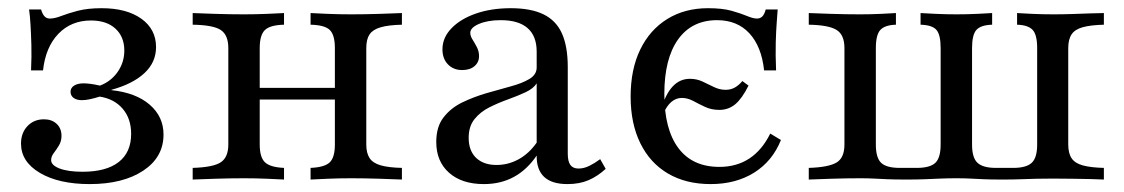

<svg xmlns="http://www.w3.org/2000/svg" viewBox="-20 -447 2798 478"><path d="M203.2 11.3Q126.6 11.3 79.4 -16.5Q32.3 -44.4 32.3 -89.5Q32.3 -116.1 48.4 -133.1Q64.5 -150 89.5 -150Q108.9 -150 121 -138.7Q133.1 -127.4 133.1 -108.9Q133.1 -95.2 126.6 -84.7Q120.2 -74.2 113.7 -65.7Q107.3 -57.3 107.3 -48.4Q107.3 -35.5 128.6 -27.4Q150 -19.4 185.5 -19.4Q244.4 -19.4 275.4 -43.5Q306.5 -67.7 306.5 -113.7Q306.5 -151.6 285.5 -176.2Q264.5 -200.8 228.2 -206.5Q215.3 -202.4 204 -200Q192.7 -197.6 183.9 -197.6Q171 -197.6 163.3 -203.2Q155.6 -208.9 155.6 -218.5Q155.6 -228.2 164.5 -233.9Q173.4 -239.5 187.9 -239.5Q195.2 -239.5 204.8 -238.3Q214.5 -237.1 229 -233.9Q256.5 -244.4 273 -268.1Q289.5 -291.9 289.5 -321Q289.5 -355.6 267.3 -375.8Q245.2 -396 206.5 -396Q157.3 -396 125.4 -362.9Q93.5 -329.8 87.1 -271.8H57.3Q58.9 -307.3 58.1 -335.1Q57.3 -362.9 56 -384.7Q54.8 -406.5 52.4 -423.4H82.3Q85.5 -412.1 90.7 -406.5Q96 -400.8 104 -400.8Q116.1 -400.8 132.7 -407.3Q149.2 -413.7 173.8 -420.2Q198.4 -426.6 233.1 -426.6Q295.2 -426.6 331.9 -400.4Q368.5 -374.2 368.5 -329.8Q368.5 -291.9 339.5 -264.9Q310.5 -237.9 257.3 -223.4V-222.6Q318.5 -216.1 352.8 -186.3Q387.1 -156.5 387.1 -112.1Q387.1 -55.6 336.7 -22.2Q286.3 11.3 203.2 11.3Z M753.2 0V-29Q788.7 -30.6 801.2 -43.1Q813.7 -55.6 813.7 -87.1V-327.4Q813.7 -359.7 801.2 -372.2Q788.7 -384.7 753.2 -385.5V-414.5Q767.7 -413.7 796 -412.5Q824.2 -411.3 854 -411.3Q888.7 -411.3 925.4 -412.5Q962.1 -413.7 980.6 -414.5V-385.5Q946.8 -384.7 927.4 -379Q908.1 -373.4 900 -361.3Q891.9 -349.2 891.9 -327.4V-87.1Q891.9 -66.1 900 -53.6Q908.1 -41.1 927.4 -35.5Q946.8 -29.8 980.6 -29V0Q962.1 -0.8 925.4 -2Q888.7 -3.2 854 -3.2Q824.2 -3.2 796 -2Q767.7 -0.8 753.2 0ZM459.7 0V-29Q511.3 -30.6 529.8 -43.1Q548.4 -55.6 548.4 -87.1V-327.4Q548.4 -359.7 529.8 -372.2Q511.3 -384.7 459.7 -385.5V-414.5Q478.2 -413.7 515.3 -412.5Q552.4 -411.3 587.1 -411.3Q616.1 -411.3 644.8 -412.5Q673.4 -413.7 687.1 -414.5V-385.5Q652.4 -384.7 639.5 -372.2Q626.6 -359.7 626.6 -327.4V-87.1Q626.6 -55.6 639.5 -43.1Q652.4 -30.6 687.1 -29V0Q673.4 -0.8 644.8 -2Q616.1 -3.2 587.1 -3.2Q552.4 -3.2 515.3 -2Q478.2 -0.8 459.7 0ZM597.6 -199.2V-228.2H842.7V-199.2Z M1184.7 11.3Q1129.8 11.3 1098 -16.9Q1066.1 -45.2 1066.1 -93.5Q1066.1 -131.5 1084.3 -154.8Q1102.4 -178.2 1130.6 -191.9Q1158.9 -205.6 1190.7 -214.9Q1222.6 -224.2 1251.2 -231.9Q1279.8 -239.5 1298 -250.4Q1316.1 -261.3 1316.1 -279V-318.5Q1316.1 -357.3 1293.5 -377Q1271 -396.8 1226.6 -396.8Q1194.4 -396.8 1172.6 -387.5Q1150.8 -378.2 1150.8 -365.3Q1150.8 -357.3 1156.5 -348.4Q1162.1 -339.5 1167.3 -329.4Q1172.6 -319.4 1172.6 -307.3Q1172.6 -291.9 1161.3 -282.3Q1150 -272.6 1130.6 -272.6Q1108.9 -272.6 1095.2 -286.7Q1081.5 -300.8 1081.5 -324.2Q1081.5 -353.2 1104 -376.6Q1126.6 -400 1164.9 -413.3Q1203.2 -426.6 1251.6 -426.6Q1301.6 -426.6 1333.1 -411.3Q1364.5 -396 1379 -363.7Q1393.5 -331.5 1393.5 -279.8V-64.5Q1393.5 -45.2 1400 -36.3Q1406.5 -27.4 1420.2 -27.4Q1433.9 -27.4 1447.6 -34.3Q1461.3 -41.1 1474.2 -50.8L1487.9 -26.6Q1467.7 -8.1 1445.2 1.6Q1422.6 11.3 1392.7 11.3Q1315.3 11.3 1316.1 -59.7Q1291.9 -24.2 1259.3 -6.5Q1226.6 11.3 1184.7 11.3ZM1216.1 -36.3Q1245.2 -36.3 1271 -50.4Q1296.8 -64.5 1316.1 -91.9V-239.5Q1308.1 -226.6 1288.3 -217.3Q1268.5 -208.1 1244.8 -199.6Q1221 -191.1 1198.4 -179.8Q1175.8 -168.5 1161.3 -150.4Q1146.8 -132.3 1146.8 -104Q1146.8 -71.8 1165.3 -54Q1183.9 -36.3 1216.1 -36.3Z M1749.2 11.3Q1687.9 11.3 1643.1 -14.9Q1598.4 -41.1 1574.2 -90.3Q1550 -139.5 1550 -206.5Q1550 -274.2 1573.8 -323.4Q1597.6 -372.6 1641.1 -399.6Q1684.7 -426.6 1742.7 -426.6Q1778.2 -426.6 1801.2 -420.2Q1824.2 -413.7 1839.5 -407.3Q1854.8 -400.8 1864.5 -400.8Q1872.6 -400.8 1877.8 -406Q1883.1 -411.3 1886.3 -423.4H1916.1Q1915.3 -411.3 1913.7 -390.7Q1912.1 -370.2 1911.3 -341.1Q1910.5 -312.1 1912.1 -271.8H1882.3Q1875.8 -331.5 1845.6 -364.1Q1815.3 -396.8 1765.3 -396.8Q1702.4 -396.8 1668.1 -348.8Q1633.9 -300.8 1633.9 -212.9Q1633.9 -125 1669 -78.2Q1704 -31.5 1771 -31.5Q1813.7 -31.5 1845.6 -52.4Q1877.4 -73.4 1897.6 -114.5L1924.2 -98.4Q1903.2 -46 1857.7 -17.3Q1812.1 11.3 1749.2 11.3ZM1631.5 -163.7 1626.6 -176.6Q1637.1 -212.9 1654.8 -231.9Q1672.6 -250.8 1697.6 -250.8Q1714.5 -250.8 1729 -244Q1743.5 -237.1 1757.7 -230.2Q1771.8 -223.4 1786.3 -223.4Q1799.2 -223.4 1809.3 -229Q1819.4 -234.7 1828.2 -245.2L1843.5 -233.9Q1827.4 -201.6 1810.5 -187.5Q1793.5 -173.4 1771 -173.4Q1751.6 -173.4 1735.9 -180.6Q1720.2 -187.9 1706 -195.6Q1691.9 -203.2 1677.4 -203.2Q1662.9 -203.2 1651.2 -193.1Q1639.5 -183.1 1631.5 -163.7Z M1993.5 0V-29Q2042.7 -30.6 2062.5 -42.3Q2082.3 -54 2082.3 -87.1V-327.4Q2082.3 -360.5 2062.5 -372.6Q2042.7 -384.7 1993.5 -385.5V-414.5Q2012.1 -413.7 2049.2 -412.5Q2086.3 -411.3 2120.2 -411.3Q2148.4 -411.3 2173.4 -412.5Q2198.4 -413.7 2210.5 -414.5V-385.5Q2183.1 -384.7 2171.8 -372.6Q2160.5 -360.5 2160.5 -327.4V-87.1Q2160.5 -54 2173.8 -41.5Q2187.1 -29 2220.2 -29H2262.1Q2295.2 -29 2308.5 -41.5Q2321.8 -54 2321.8 -87.1V-327.4Q2321.8 -360.5 2311.3 -372.6Q2300.8 -384.7 2271.8 -385.5V-414.5Q2284.7 -413.7 2310.1 -412.5Q2335.5 -411.3 2361.3 -411.3Q2387.1 -411.3 2412.9 -412.5Q2438.7 -413.7 2450 -414.5V-385.5Q2421.8 -384.7 2410.9 -372.6Q2400 -360.5 2400 -327.4V-87.1Q2400 -54 2413.7 -41.5Q2427.4 -29 2459.7 -29H2502.4Q2534.7 -29 2548.4 -41.5Q2562.1 -54 2562.1 -87.1V-327.4Q2562.1 -360.5 2550.8 -372.6Q2539.5 -384.7 2512.1 -385.5V-414.5Q2524.2 -413.7 2549.6 -412.5Q2575 -411.3 2602.4 -411.3Q2625 -411.3 2649.6 -412.1Q2674.2 -412.9 2695.2 -413.7Q2716.1 -414.5 2728.2 -414.5V-385.5Q2696 -384.7 2676.2 -379.4Q2656.5 -374.2 2648 -361.7Q2639.5 -349.2 2639.5 -327.4V-87.1Q2639.5 -65.3 2648 -52.8Q2656.5 -40.3 2676.2 -35.1Q2696 -29.8 2728.2 -29V0Q2716.1 -0.8 2695.2 -1.2Q2674.2 -1.6 2649.6 -2Q2625 -2.4 2601.6 -2.4Q2579.8 -2.4 2560.9 -2Q2541.9 -1.6 2522.2 -0.8Q2502.4 0 2476.6 0Q2446.8 0 2428.6 -0.8Q2410.5 -1.6 2396 -2.4Q2381.5 -3.2 2361.3 -3.2Q2339.5 -3.2 2321 -2.4Q2302.4 -1.6 2282.7 -0.8Q2262.9 0 2237.1 0Q2207.3 0 2189.1 -0.8Q2171 -1.6 2156 -2.4Q2141.1 -3.2 2121 -3.2Q2086.3 -3.2 2049.2 -2Q2012.1 -0.8 1993.5 0Z"/></svg>

Font: Playfair
Style: Regular
Weight: 400
Designer: Claus Eggers Sørensen
Foundry: Claus Eggers Sørensen
Version: Version 2.001;gftools[0.9.30]